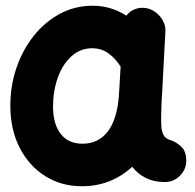

<svg xmlns="http://www.w3.org/2000/svg" viewBox="-20 -583 679 670"><path d="M555.2 52.2Q517.6 52.2 489.3 38.3Q460.9 24.4 441.4 -1Q367.2 66.9 266.1 66.9Q193.4 66.9 137 31Q80.6 -4.9 48.6 -67.6Q16.6 -130.4 16.1 -210.9Q15.6 -281.7 37.1 -345.2Q58.6 -408.7 97.7 -457.8Q136.7 -506.8 189.2 -534.9Q241.7 -563 303.2 -563Q367.2 -563 420.9 -528.3Q431.6 -543 449.2 -550.3Q466.8 -557.6 486.8 -555.2Q517.1 -550.8 538.1 -525.9Q559.1 -501 557.1 -471.7L544.9 -243.2Q544.4 -235.8 543.9 -228.5Q543 -207.5 542.5 -181.9Q542 -156.2 543 -143.6Q543.9 -125.5 550.8 -111.8Q557.6 -98.1 579.6 -92.3Q597.2 -85.9 613.5 -70.3Q629.9 -54.7 629.9 -22Q629.9 8.3 607.9 30.3Q585.9 52.2 555.2 52.2ZM268.1 -81.5Q322.3 -81.5 355.2 -123Q388.2 -164.6 395 -248.5Q395 -254.9 395.5 -260.3Q395.5 -263.2 396 -266.1L400.9 -350.6Q381.8 -380.9 357.2 -397.7Q332.5 -414.6 301.8 -414.6Q260.3 -414.6 229.2 -386.5Q198.2 -358.4 181.6 -311.8Q165 -265.1 165 -209Q166 -147.9 192.6 -114.7Q219.2 -81.5 268.1 -81.5Z"/></svg>

Font: Mikhak-FD ExtraBold
Style: Regular
Weight: 800
Designer: Amin Abedi
Version: Version 3.2